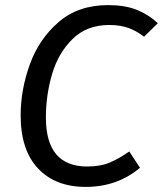

<svg xmlns="http://www.w3.org/2000/svg" viewBox="-20 -721 639 753"><path d="M599 -630 545 -577Q514 -601 482 -612Q450 -623 408 -623Q320 -623 264 -567.5Q208 -512 184 -429.5Q160 -347 160 -260Q160 -68 322 -68Q374 -68 410.5 -83.5Q447 -99 487 -127L529 -63Q440 12 316 12Q197 12 129 -60.5Q61 -133 61 -268Q61 -369 97 -468.5Q133 -568 210 -634.5Q287 -701 404 -701Q469 -701 515 -683Q561 -665 599 -630Z"/></svg>

Font: FiraGO
Style: Italic
Weight: 400
Italic angle: -8°
Designer: bBox Type GmbH
Foundry: bBox Type GmbH
Version: Version 1.001